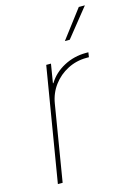

<svg xmlns="http://www.w3.org/2000/svg" viewBox="-116 -816 607 876"><g transform="rotate(-15 187.5 -378.0)"><path d="M45.4 0 134.8 -539.1H157.2L142.6 -450.2H145Q171.4 -493.7 219.5 -519.3Q267.6 -544.9 323.7 -544.9Q328.1 -544.9 329.6 -544.9Q331.1 -544.9 335.4 -544.9L332 -522.5Q329.6 -522.5 327.1 -522.5Q324.7 -522.5 320.3 -522.5Q272.5 -522.5 231.2 -501.2Q189.9 -480 162.4 -443.1Q134.8 -406.2 127 -358.4L67.9 0ZM245.1 -622.1 346.7 -755.9H375.5L268.1 -622.1Z"/></g></svg>

Font: Inter 18pt Thin
Style: Italic
Weight: 250
Italic angle: -9.3988°
Version: Version 4.001;git-66647c0bb